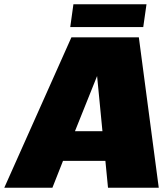

<svg xmlns="http://www.w3.org/2000/svg" viewBox="-20 -874 759 894"><path d="M482.9 0 470.7 -125H273.4L224.1 0H0L312.5 -700.2H626.5L719.2 0ZM432.1 -520 329.1 -263.2H457ZM321.8 -854H662.1L647 -748H307.1Z"/></svg>

Font: Fivo Sans Black
Style: Regular
Weight: 900
Designer: Alexander Slobzheninov
Foundry: Alexander Slobzheninov
Version: 1.0